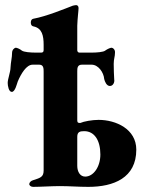

<svg xmlns="http://www.w3.org/2000/svg" viewBox="-20 -725 581 748"><path d="M26 -367C39 -367 46 -399 49 -407C62 -438 83 -473 107 -473H133C150 -473 150 -458 150 -445V-61C150 -36 138 -32 109 -23C101 -21 94 -14 94 -8C94 -2 101 3 109 3C137 3 183 0 212 0C253 0 283 3 324 3C423 3 511 -32 511 -142C511 -222 432 -258 364 -258C339 -258 306 -252 293 -246C286 -246 281 -246 281 -256V-448C281 -460 282 -473 299 -473H337C363 -473 384 -443 386 -417C388 -408 395 -390 408 -390C421 -390 427 -405 425 -415C424 -430 423 -458 423 -476C423 -496 428 -504 428 -520C429 -532 420 -539 414 -539C410 -539 398 -534 390 -528C383 -522 357 -520 335 -520H289C285 -520 281 -524 281 -529V-625C282 -656 286 -683 286 -693C286 -699 284 -705 276 -705C273 -705 270 -704 264 -703C233 -691 160 -661 110 -652C104 -651 100 -646 100 -637C100 -628 104 -623 111 -622C144 -615 150 -586 150 -550V-530C150 -523 147 -520 140 -520H121C99 -520 73 -522 65 -528C58 -534 46 -539 42 -539C36 -539 27 -531 27 -519C27 -500 22 -484 21 -462C21 -445 10 -417 10 -402C10 -391 14 -367 26 -367ZM281 -79V-192C281 -211 291 -214 308 -214C348 -214 371 -178 371 -123C371 -75 344 -37 312 -37C292 -37 281 -56 281 -79Z"/></svg>

Font: EB Garamond
Style: Bold
Weight: 700
Designer: Georg Duffner and Octavio Pardo
Foundry: Georg Duffner
Version: Version 1.000;PS 001.000;hotconv 1.0.88;makeotf.lib2.5.64775